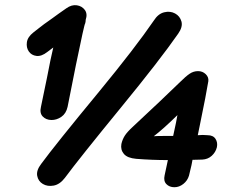

<svg xmlns="http://www.w3.org/2000/svg" viewBox="-20 -742 945 764"><path d="M143 -317Q137 -292 150 -278.5Q163 -265 184 -264.5Q205 -264 224 -277Q243 -290 249 -317L282 -483Q316 -649 319 -649Q321 -656 321 -663Q329 -687 317.5 -702.5Q306 -718 285.5 -721Q265 -724 244 -709L214 -688Q205 -681 188.5 -669.5Q172 -658 171 -657Q169 -656 155.5 -646Q142 -636 136 -631L113 -613Q90 -595 87 -574Q84 -553 94.5 -537.5Q105 -522 125 -519.5Q145 -517 168 -535L192 -553Q182 -512 167 -433Q151 -354 143 -317ZM238 -34Q295 -111 462 -315Q616 -503 689 -608Q708 -635 702 -656.5Q696 -678 676.5 -688.5Q657 -699 633 -693Q609 -687 592 -660Q518 -552 374 -377Q199 -165 144 -90Q124 -64 128 -42.5Q132 -21 150.5 -10Q169 1 193.5 -3.5Q218 -8 238 -34ZM674 3Q693 3 709.5 -10Q726 -23 732 -43Q737 -62 742 -85L746 -106L785 -107Q807 -108 822.5 -122Q838 -136 843 -156Q847 -175 837.5 -189.5Q828 -204 806 -204Q796 -204 787 -205Q777 -205 767 -204L775 -243Q801 -369 809 -419Q811 -435 798.5 -447Q786 -459 768 -459Q750 -459 734.5 -448.5Q719 -438 698 -417Q625 -346 510 -239Q486 -217 476.5 -202Q467 -187 463 -169Q459 -146 473 -129.5Q487 -113 522 -110Q585 -105 648 -105L635 -44Q630 -22 642 -9.5Q654 3 674 3ZM592 -200Q630 -229 686 -284Q683 -264 669 -201H631Q605 -201 592 -200Z"/></svg>

Font: Balsamiq Sans
Style: Bold Italic
Weight: 700
Italic angle: -12°
Designer: Michael Angeles
Foundry: Balsamiq SRL
Version: Version 1.020; ttfautohint (v1.8.4.7-5d5b);gftools[0.9.26]